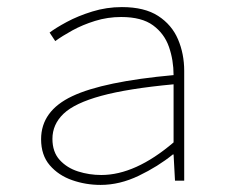

<svg xmlns="http://www.w3.org/2000/svg" viewBox="-20 -510 640 542"><path d="M264 12Q222 12 183.5 -1.5Q145 -15 120.5 -43.5Q96 -72 96 -117Q96 -197 184 -238.5Q272 -280 470 -298Q470 -340 457 -377.5Q444 -415 412 -438.5Q380 -462 322 -462Q284 -462 248.5 -451Q213 -440 184 -424Q155 -408 136 -394L120 -418Q137 -431 168.5 -448Q200 -465 240.5 -477.5Q281 -490 324 -490Q388 -490 426.5 -465Q465 -440 482.5 -399Q500 -358 500 -310V0H474L470 -74H468Q426 -40 372 -14Q318 12 264 12ZM266 -16Q314 -16 365 -39Q416 -62 470 -108V-272Q341 -260 266 -239.5Q191 -219 159.5 -189Q128 -159 128 -118Q128 -81 148.5 -58.5Q169 -36 200.5 -26Q232 -16 266 -16Z"/></svg>

Font: Source Code Pro ExtraLight
Style: Regular
Weight: 200
Monospace: yes
Designer: Paul D. Hunt, Teo Tuominen
Foundry: Adobe
Version: Version 1.026;hotconv 1.1.0;makeotfexe 2.6.0